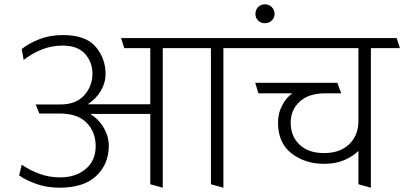

<svg xmlns="http://www.w3.org/2000/svg" viewBox="-20 -857 1880 893"><path d="M679 0V-327H400Q440 -302 463 -262Q486 -222 486 -179Q486 -94 428 -39Q370 16 257 16Q198 16 149 -1.5Q100 -19 69 -41L81 -91Q117 -66 162.5 -49Q208 -32 260 -32Q332 -32 378.5 -71Q425 -110 425 -177Q425 -243 383 -286Q341 -329 257 -329H163L146 -371H259Q334 -371 372 -414Q410 -457 410 -514Q410 -568 375.5 -606.5Q341 -645 271 -645Q220 -645 174 -626.5Q128 -608 90 -578L81 -629Q113 -655 162.5 -674.5Q212 -694 272 -694Q379 -694 425 -639.5Q471 -585 471 -513Q471 -472 449 -434.5Q427 -397 388 -372H679V-633H558L543 -680H1140L1155 -633H1019V16L961 0V-633H737V16Z M1168 -792Q1168 -811 1180.5 -824Q1193 -837 1212 -837Q1231 -837 1244 -824Q1257 -811 1257 -792Q1257 -774 1244 -761.5Q1231 -749 1212 -749Q1193 -749 1180.5 -761.5Q1168 -774 1168 -792Z M1567 -423H1493Q1416 -423 1374 -384.5Q1332 -346 1332 -287Q1332 -223 1373.5 -184Q1415 -145 1487 -145Q1562 -145 1604.5 -186.5Q1647 -228 1647 -294V-633H1147L1133 -680H1825L1840 -633H1705V16L1647 0V-155Q1622 -130 1581.5 -112.5Q1541 -95 1487 -95Q1399 -95 1336 -143.5Q1273 -192 1273 -287Q1273 -330 1292.5 -367Q1312 -404 1340 -423H1182L1167 -472H1549Z"/></svg>

Font: Palanquin ExtraLight
Style: Regular
Weight: 275
Designer: Pria Ravichandran
Version: Version 1.001